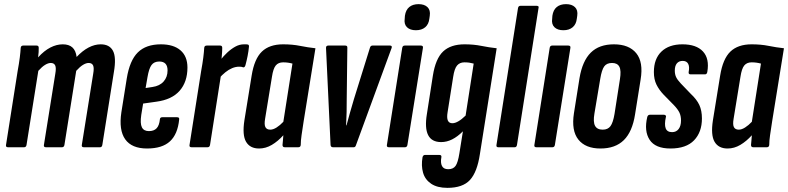

<svg xmlns="http://www.w3.org/2000/svg" viewBox="-20 -711 3805 927"><path d="M19 0Q7 0 9 -11L65 -367Q72 -405 75.5 -433Q79 -461 80 -480Q81 -491 92 -491H157Q167 -491 167 -480Q167 -471 166.5 -459Q166 -447 164 -434Q193 -466 223 -481.5Q253 -497 283 -497Q313 -497 329.5 -482Q346 -467 350 -436Q378 -466 407.5 -481.5Q437 -497 466 -497Q509 -497 525.5 -465.5Q542 -434 530 -364L474 -11Q472 0 463 0H385Q373 0 375 -11L430 -355Q435 -383 429.5 -395Q424 -407 408 -407Q396 -407 381 -398Q366 -389 348 -369L291 -11Q289 0 279 0H202Q190 0 192 -11L247 -355Q252 -383 246.5 -395Q241 -407 225 -407Q213 -407 198 -398Q183 -389 165 -369L108 -11Q106 0 96 0Z M690 6Q616 6 584.5 -38.5Q553 -83 566 -169L592 -332Q606 -419 645.5 -458Q685 -497 757 -497Q818 -497 851.5 -468Q885 -439 885 -385Q885 -316 847.5 -273Q810 -230 735 -220L671 -211L662 -156Q656 -115 665 -96.5Q674 -78 699 -78Q723 -78 736 -91.5Q749 -105 752 -135Q753 -145 763 -145H835Q847 -145 845 -134Q838 -63 800.5 -28.5Q763 6 690 6ZM683 -286 716 -291Q751 -296 770 -317.5Q789 -339 789 -371Q789 -414 749 -414Q724 -414 711.5 -397Q699 -380 692 -338Z M905 0Q893 0 895 -11L951 -367Q958 -405 961.5 -433Q965 -461 966 -480Q967 -491 978 -491H1043Q1053 -491 1053 -480Q1053 -462 1050.5 -436.5Q1048 -411 1046 -394L1051 -375L994 -11Q992 0 982 0ZM1037 -332 1045 -422Q1059 -440 1077 -457Q1095 -474 1115.5 -485.5Q1136 -497 1158 -497Q1164 -497 1168.5 -497Q1173 -497 1177 -496Q1183 -494 1182 -485Q1180 -464 1175.5 -441Q1171 -418 1165 -396Q1161 -384 1154 -386Q1149 -388 1145 -388.5Q1141 -389 1134 -389Q1118 -389 1101 -382Q1084 -375 1068 -362Q1052 -349 1037 -332Z M1231 6Q1187 6 1168 -26.5Q1149 -59 1160 -130L1195 -346Q1208 -427 1244.5 -462Q1281 -497 1347 -497Q1392 -497 1429 -489.5Q1466 -482 1503 -478L1446 -125Q1440 -86 1436 -58.5Q1432 -31 1432 -11Q1431 0 1420 0H1355Q1344 0 1344 -11Q1345 -21 1346 -33Q1347 -45 1348 -58Q1322 -29 1292.5 -11.5Q1263 6 1231 6ZM1285 -85Q1299 -85 1315.5 -95.5Q1332 -106 1348 -123L1392 -404Q1381 -407 1370 -408.5Q1359 -410 1347 -410Q1324 -410 1311.5 -395Q1299 -380 1293 -340L1260 -138Q1255 -109 1261.5 -97Q1268 -85 1285 -85Z M1588 0Q1577 0 1576 -11L1554 -480Q1554 -491 1565 -491H1647Q1658 -491 1657 -480L1654 -232Q1654 -200 1653.5 -170.5Q1653 -141 1651 -106H1653Q1662 -139 1670.5 -169.5Q1679 -200 1689 -233L1766 -480Q1769 -491 1778 -491H1863Q1874 -491 1871 -480L1699 -11Q1696 0 1688 0Z M1858 0Q1846 0 1848 -11L1922 -480Q1924 -491 1934 -491H2012Q2017 -491 2020 -488.5Q2023 -486 2022 -480L1947 -11Q1945 0 1935 0ZM1988 -565Q1960 -565 1945 -579.5Q1930 -594 1934 -621L1935 -635Q1939 -663 1956 -677Q1973 -691 2001 -691Q2029 -691 2044 -676.5Q2059 -662 2055 -635L2053 -621Q2050 -594 2033 -579.5Q2016 -565 1988 -565Z M2223 -497Q2267 -497 2304 -489.5Q2341 -482 2378 -478L2297 33Q2284 120 2249 158Q2214 196 2140 196Q2091 196 2061.5 176Q2032 156 2022.5 122.5Q2013 89 2020 48Q2023 37 2032 37H2101Q2113 37 2111 48Q2106 75 2114 90.5Q2122 106 2144 106Q2168 106 2179.5 90Q2191 74 2198 29L2215 -77Q2189 -51 2163 -38Q2137 -25 2110 -25Q2064 -25 2047 -59Q2030 -93 2041 -160L2070 -346Q2083 -428 2119.5 -462.5Q2156 -497 2223 -497ZM2164 -116Q2190 -116 2228 -153L2267 -404Q2256 -407 2245.5 -408.5Q2235 -410 2222 -410Q2200 -410 2187 -395Q2174 -380 2168 -340L2141 -169Q2132 -116 2164 -116Z M2386 0Q2375 0 2377 -11L2481 -672Q2483 -683 2493 -683H2571Q2576 -683 2579 -680.5Q2582 -678 2580 -672L2476 -11Q2474 0 2465 0Z M2570 0Q2558 0 2560 -11L2634 -480Q2636 -491 2646 -491H2724Q2729 -491 2732 -488.5Q2735 -486 2734 -480L2659 -11Q2657 0 2647 0ZM2700 -565Q2672 -565 2657 -579.5Q2642 -594 2646 -621L2647 -635Q2651 -663 2668 -677Q2685 -691 2713 -691Q2741 -691 2756 -676.5Q2771 -662 2767 -635L2765 -621Q2762 -594 2745 -579.5Q2728 -565 2700 -565Z M2879 6Q2807 6 2772.5 -37Q2738 -80 2751 -164L2778 -334Q2792 -417 2832.5 -457Q2873 -497 2944 -497Q3017 -497 3052 -454Q3087 -411 3073 -327L3046 -158Q3033 -75 2992 -34.5Q2951 6 2879 6ZM2890 -85Q2915 -85 2927.5 -102Q2940 -119 2947 -161L2973 -328Q2980 -370 2970.5 -388.5Q2961 -407 2935 -407Q2909 -407 2897 -390Q2885 -373 2878 -330L2850 -163Q2843 -122 2853 -103.5Q2863 -85 2890 -85Z M3217 6Q3144 6 3116.5 -36Q3089 -78 3105 -146Q3108 -157 3118 -157H3185Q3191 -157 3194 -153.5Q3197 -150 3195 -146Q3187 -110 3194 -91.5Q3201 -73 3225 -73Q3245 -73 3256.5 -88Q3268 -103 3268 -129Q3268 -151 3260.5 -167Q3253 -183 3234 -203L3184 -254Q3162 -277 3149.5 -302.5Q3137 -328 3137 -363Q3137 -427 3173.5 -462Q3210 -497 3275 -497Q3342 -497 3374 -462.5Q3406 -428 3395 -364Q3393 -352 3384 -352H3314Q3303 -352 3305 -364Q3310 -389 3302.5 -403Q3295 -417 3276 -417Q3258 -417 3248 -405Q3238 -393 3238 -370Q3238 -353 3244 -339.5Q3250 -326 3267 -308L3315 -258Q3344 -231 3356.5 -204Q3369 -177 3369 -139Q3369 -73 3331 -33.5Q3293 6 3217 6Z M3493 6Q3449 6 3430 -26.5Q3411 -59 3422 -130L3457 -346Q3470 -427 3506.5 -462Q3543 -497 3609 -497Q3654 -497 3691 -489.5Q3728 -482 3765 -478L3708 -125Q3702 -86 3698 -58.5Q3694 -31 3694 -11Q3693 0 3682 0H3617Q3606 0 3606 -11Q3607 -21 3608 -33Q3609 -45 3610 -58Q3584 -29 3554.5 -11.5Q3525 6 3493 6ZM3547 -85Q3561 -85 3577.5 -95.5Q3594 -106 3610 -123L3654 -404Q3643 -407 3632 -408.5Q3621 -410 3609 -410Q3586 -410 3573.5 -395Q3561 -380 3555 -340L3522 -138Q3517 -109 3523.5 -97Q3530 -85 3547 -85Z"/></svg>

Font: Sofia Sans Extra Condensed
Style: Bold Italic
Weight: 700
Italic angle: -9°
Designer: Botio Nikoltchev, Ani Petrova
Foundry: lettersoup
Version: Version 4.101